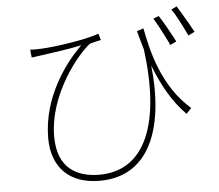

<svg xmlns="http://www.w3.org/2000/svg" viewBox="-57 -862 1114 978"><g transform="rotate(-5 500.0 -372.5)"><path d="M961 -661C953 -675 943 -692 934 -710L928 -719C911 -749 893 -779 881 -798L853 -784C877 -751 907 -689 928 -645L961 -661ZM864 -620C856 -636 845 -657 833 -677L828 -687C813 -714 797 -740 786 -757L758 -746C772 -723 791 -688 808 -654L813 -644C820 -630 827 -617 832 -605L864 -620ZM726 -509C766 -407 811 -323 884 -248L910 -276C767 -400 725 -584 703 -701L669 -690C678 -656 687 -624 696 -594C745 -219 654 22 415 22C306 22 202 -25 202 -191C202 -410 367 -605 425 -647C439 -652 470 -658 482 -661L472 -694C420 -673 255 -646 172 -643C154 -642 131 -642 119 -643L123 -603C127 -603 132 -604 137 -604L147 -606C157 -607 167 -609 177 -610C220 -616 317 -629 380 -643C297 -562 171 -396 171 -186C171 -36 260 53 414 53C690 53 758 -225 726 -509Z"/></g></svg>

Font: Glow Sans SC Normal ExtraLight
Style: Regular
Weight: 200
Designer: Ryoko NISHIZUKA (kana, bopomofo & ideographs); Paul D. Hunt (Latin, Greek & Cyrillic); Sandoll Communications, Soo-young
Version: Version 0.93